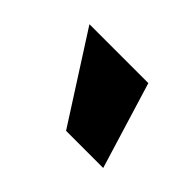

<svg xmlns="http://www.w3.org/2000/svg" viewBox="-54 -920 424 424"><g transform="rotate(45 158.0 -708.5)"><path d="M166 -607 36 -810H220L282 -607Z"/></g></svg>

Font: Oswald Heavy
Style: Regular
Weight: 400
Designer: Vernon Adams
Foundry: Vernon Adams
Version: Version 4.101